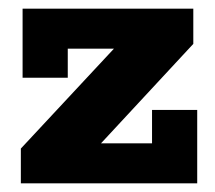

<svg xmlns="http://www.w3.org/2000/svg" viewBox="-20 -422 494 442"><path d="M28 0V-80L274 -344L292 -310H136V-243H32V-402H425V-321L180 -57L160 -92H330V-169H434V0Z"/></svg>

Font: Rokkitt ExtraBold
Style: Regular
Weight: 800
Version: Version 3.103